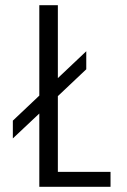

<svg xmlns="http://www.w3.org/2000/svg" viewBox="-20 -720 490 740"><path d="M203 -57.5H406V0H131.5V-282.5L29.5 -186.5V-255L131.5 -351.5V-700H203V-419L312.5 -522.5V-453L203 -349.5Z"/></svg>

Font: League Mono Condensed Light
Style: Regular
Weight: 300
Width: 1
Designer: Tyler Finck
Foundry: The League of Moveable Type / Tyler Finck
Version: Version 2.210